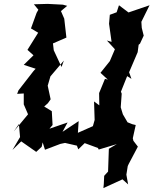

<svg xmlns="http://www.w3.org/2000/svg" viewBox="-20 -761 788 986"><path d="M177 -711 168 -695 139 -615 176 -593 121 -505 152 -477 102 -428 163 -408 152 -396 75 -297 68 -279 102 -281V-225L124 -174L51 -86L77 -124L83 -57L44 9L89 -35L166 19L194 -7L199 -30L211 8L290 -22L314 -27L375 -13L382 6L415 -26L483 -1L487 7L580 -21L539 3L535 120L515 142L513 185L511 205L609 160L638 186L629 136L636 92L641 81L688 -8L665 -38L662 -51L677 -119L660 -123L635 -133L611 -174L600 -210L605 -280L601 -290L633 -370L655 -356L643 -390L687 -493L692 -531L699 -537L718 -578L708 -618L706 -649L748 -734L640 -697L591 -734L579 -698L544 -685L540 -639L553 -546L529 -553L570 -508L544 -447L496 -387L534 -352L519 -356L489 -283L490 -220L463 -240L466 -145L450 -88L459 -114L380 -79L384 -139L301 -84L327 -132L234 -100L250 -119L246 -190L207 -214L226 -231L240 -251L225 -321L239 -369L308 -450L296 -417L256 -503L252 -538L321 -568L310 -665L293 -704L325 -731L303 -737L225 -741L154 -739Z"/></svg>

Font: Asimov Aggro
Style: CondIt
Weight: 500
Designer: Google
Version: Version 2.000980; 2014